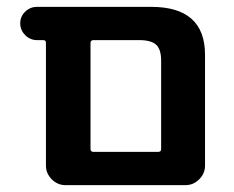

<svg xmlns="http://www.w3.org/2000/svg" viewBox="-20 -540 682 560"><path d="M244 -415V-105Q244 -97 253 -97H441Q450 -97 450 -105V-363Q450 -396 435.5 -409.5Q421 -423 386 -423H253Q244 -423 244 -415ZM88 -423Q68 -423 53.5 -437.5Q39 -452 39 -472Q39 -492 53.5 -506Q68 -520 88 -520H421Q578 -520 578 -380V-57Q578 -34 561 -17Q544 0 521 0H244H171Q148 0 131 -17Q114 -34 114 -57V-415Q114 -423 106 -423Z"/></svg>

Font: Rounded Mplus 1c Bold
Style: Bold
Weight: 700
Version: Version 1.059.20150529